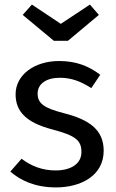

<svg xmlns="http://www.w3.org/2000/svg" viewBox="-20 -805 507 837"><path d="M238 -539C129 -539 48 -478 48 -394C48 -320 93 -271 207 -241C309 -214 335 -194 335 -142C335 -92 291 -62 222 -62C165 -62 116 -81 74 -113L25 -57C71 -17 135 12 224 12C331 12 432 -38 432 -148C432 -240 368 -284 257 -312C172 -334 144 -354 144 -397C144 -439 181 -466 241 -466C290 -466 331 -451 378 -421L417 -479C367 -517 312 -539 238 -539ZM372 -785 245 -701 119 -785 79 -740 215 -627H276L411 -740Z"/></svg>

Font: Fira Math
Style: Regular
Weight: 400
Designer: Xiangdong Zeng
Foundry: Xiangdong Zeng
Version: Version 0.3.4